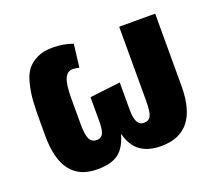

<svg xmlns="http://www.w3.org/2000/svg" viewBox="-105 -730 1011 892"><g transform="rotate(-20 401.0 -283.5)"><path d="M235 18Q60 18 60 -212V-285Q60 -343 62.5 -382Q65 -421 75 -463Q85 -505 103 -529Q121 -553 153 -569Q185 -585 231 -585Q285 -585 331 -568L317 -454Q302 -459 284 -459Q259 -459 246 -431Q233 -403 233 -331V-208Q233 -154 243.5 -132.5Q254 -111 279 -111Q300 -111 309.5 -128Q319 -145 319 -188V-308L470 -326V-188Q470 -111 512 -111Q537 -111 546.5 -130.5Q556 -150 556 -206V-570H734V-212Q734 18 551 18Q488 18 449 -10Q410 -38 394 -100Q376 -35 340 -8.5Q304 18 235 18Z"/></g></svg>

Font: FiraGO ExtraBold
Style: Regular
Weight: 800
Designer: bBox Type
Foundry: bBox Type GmbH
Version: Version 1.001;PS 001.001;hotconv 1.0.88;makeotf.lib2.5.64775